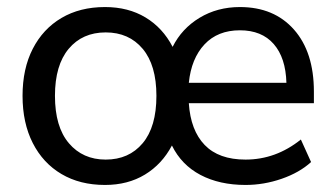

<svg xmlns="http://www.w3.org/2000/svg" viewBox="-20 -516 951 545"><path d="M278 9Q207 9 154.5 -22Q102 -53 73 -110Q44 -167 44 -244Q44 -321 73 -377.5Q102 -434 154.5 -465Q207 -496 278 -496Q344 -496 393 -466.5Q442 -437 470 -383Q496 -435 546.5 -465.5Q597 -496 661 -496Q758 -496 814.5 -432Q871 -368 871 -256V-223H516Q521 -146 561 -104.5Q601 -63 677 -63Q763 -63 834 -120L863 -56Q830 -26 779.5 -8.5Q729 9 677 9Q603 9 549 -19.5Q495 -48 468 -103Q440 -50 391.5 -20.5Q343 9 278 9ZM661 -430Q598 -430 560.5 -390Q523 -350 516 -281H793Q791 -352 757 -391Q723 -430 661 -430ZM280 -63Q346 -63 385 -109.5Q424 -156 424 -244Q424 -331 385 -377.5Q346 -424 280 -424Q214 -424 175 -377.5Q136 -331 136 -244Q136 -156 175.5 -109.5Q215 -63 280 -63Z"/></svg>

Font: Nunito Sans Medium
Style: Regular
Weight: 500
Designer: Vernon Adams
Foundry: Vernon Adams
Version: Version 3.101; ttfautohint (v1.8.4.7-5d5b);gftools[0.9.27]